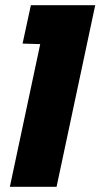

<svg xmlns="http://www.w3.org/2000/svg" viewBox="-20 -720 387 740"><path d="M67 -552 135 -550 18 0H198L347 -700H99Z"/></svg>

Font: Advent Pro Black
Style: Italic
Weight: 900
Italic angle: -12°
Version: Version 3.000